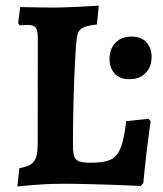

<svg xmlns="http://www.w3.org/2000/svg" viewBox="-20 -669 593 699"><path d="M43.2 10 50.5 -56.7Q89.1 -62.7 103.1 -80.7Q117.2 -98.6 117.2 -142.6L117.7 -525.6Q117.7 -557.1 110.7 -567.7Q103.7 -578.2 81.6 -578.2Q73.1 -578.2 62.2 -577.4Q51.3 -576.7 51.3 -576.7L46.1 -585.2L53.5 -643.2Q65.7 -643.2 88.7 -642.6Q111.6 -642.1 138.3 -641.8Q165 -641.5 187.6 -641.5Q204.5 -641.5 230 -642.8Q255.5 -644.1 280.6 -645.1Q305.7 -646.2 322.7 -647.4Q339.7 -648.7 339.7 -648.7L332.6 -579.8Q299.1 -576.3 283.4 -568.8Q267.7 -561.4 263.2 -546.7Q258.8 -532.1 256.7 -505.3Q253.1 -451 250.6 -388.4Q248 -325.8 246.8 -261.8Q245.6 -197.8 245.6 -138.2Q245.6 -112.8 250.2 -99.5Q254.8 -86.1 268.8 -81.3Q282.7 -76.6 308.9 -76.6Q345.3 -76.6 368 -82.5Q390.7 -88.4 404.3 -104.5Q417.8 -120.6 425.8 -150.4Q433.8 -180.2 439.5 -228L521.4 -236.7L528.5 -227.1Q528.5 -227.1 523.9 -195.2Q519.4 -163.2 513.3 -112.3Q507.3 -61.4 501.7 -2.4L492.2 8.1Q492.2 8.1 465.3 6.8Q438.5 5.5 395.7 4Q352.9 2.5 304.5 1.3Q256 0 211.9 0Q168.6 0 130 2.5Q91.4 5 67.3 7.5Q43.2 10 43.2 10ZM451.8 -380.7Q415.7 -380.7 397.2 -401.4Q378.6 -422.1 378.6 -454.9Q378.6 -490.8 400.4 -513.3Q422.1 -535.8 458.7 -535.8Q493.9 -535.8 512.9 -515.2Q531.9 -494.6 531.9 -461.7Q531.9 -426.3 510.4 -403.5Q488.9 -380.7 451.8 -380.7Z"/></svg>

Font: Alegreya
Style: Regular
Weight: 400
Designer: Juan Pablo del Peral
Foundry: Huerta Tipografica
Version: Version 2.009